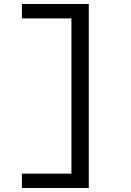

<svg xmlns="http://www.w3.org/2000/svg" viewBox="-20 -807 654 962"><path d="M89.8 -714.8V-787.1H424.8V134.8H89.8V63H337.9V-714.8Z"/></svg>

Font: IntelOne Mono
Style: Regular
Weight: 400
Designer: Fred Shallcrass
Foundry: Frere-Jones Type LLC
Version: Version 1.200;hotconv 1.1.0;makeotfexe 2.6.0;FJTRelease1.2